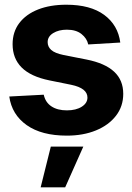

<svg xmlns="http://www.w3.org/2000/svg" viewBox="-20 -573 569 826"><path d="M497.5 -390 359.6 -381.8Q354.1 -407.9 330.6 -426.6Q307.1 -445.3 267.8 -445.3Q232.6 -445.3 208.8 -430.6Q185 -415.9 185 -391.8Q185 -372 200.3 -358.1Q215.7 -344.2 253.5 -336.3L352.7 -316.8Q431.9 -301 471 -264.6Q510.2 -228.3 510.2 -169.3Q510.2 -115.4 478.9 -75Q447.7 -34.5 392.9 -12Q338.2 10.5 267.4 10.5Q159 10.5 94.9 -34.7Q30.8 -80 19.9 -157.8L168.2 -165.6Q175.3 -132.5 201.3 -115.4Q227.2 -98.2 267.6 -98.2Q307.2 -98.2 331.7 -113.9Q356.2 -129.5 356.2 -153.3Q356.2 -193.7 286.3 -208.2L192 -227.3Q112.1 -243.7 73.1 -282.7Q34.2 -321.7 34.2 -382.8Q34.2 -435.6 62.9 -473.6Q91.7 -511.6 143.7 -532.2Q195.7 -552.7 265.4 -552.7Q368.9 -552.7 428.3 -508.9Q487.6 -465.1 497.5 -390ZM154.9 233 198.6 57.6H338.5L260.4 233Z"/></svg>

Font: Inter Tight
Style: Regular
Weight: 400
Designer: Rasmus Andersson
Foundry: rsms
Version: Version 3.002